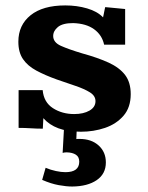

<svg xmlns="http://www.w3.org/2000/svg" viewBox="-20 -473 544 705"><path d="M277.3 10.7Q228 10.7 194.3 -2Q160.6 -14.6 139.2 -39.1L137.2 -0.5Q114.7 -0.5 92.8 -2Q70.8 -3.4 48.3 -3.4V-142.1H136.7Q140.6 -97.7 174.3 -75.9Q208 -54.2 252.4 -54.2Q286.6 -54.2 308.6 -66.9Q330.6 -79.6 330.6 -101.6Q330.6 -121.1 310.3 -133.8Q290 -146.5 257.6 -157.5Q225.1 -168.5 188.5 -181.2Q145 -196.8 113.3 -213.9Q81.5 -231 64.5 -255.9Q47.4 -280.8 47.4 -319.8Q47.4 -380.9 92.3 -417Q137.2 -453.1 219.7 -453.1Q262.7 -453.1 300 -442.1Q337.4 -431.2 358.4 -409.2Q359.4 -413.1 361.1 -422.1Q362.8 -431.2 364.5 -439Q366.2 -446.8 366.2 -446.8Q366.2 -446.8 380.1 -445.6Q394 -444.3 411.4 -442.6Q428.7 -440.9 439.5 -439.9V-309.1H362.3Q354.5 -344.7 325.4 -365.7Q296.4 -386.7 248.5 -388.2Q210 -388.2 192.6 -373.8Q175.3 -359.4 175.3 -340.8Q175.3 -317.4 203.6 -304.7Q231.9 -292 282.2 -276.9Q339.4 -261.2 379.2 -242.9Q418.9 -224.6 439.5 -197.5Q460 -170.4 460 -127.4Q460 -78.6 433.6 -48.1Q407.2 -17.6 365.5 -3.4Q323.7 10.7 277.3 10.7ZM245.1 211.9Q223.6 211.9 195.6 206.8Q167.5 201.7 134.8 187.5L147.5 143.1Q166 150.9 185.3 155Q204.6 159.2 220.2 159.2Q271 159.2 271 120.6Q271 103 258.5 95Q246.1 86.9 225.1 86.4Q216.3 86.4 210 88.4L214.8 1.5H261.7L260.3 37.6Q262.2 37.1 265.6 37.1Q269 37.1 272 37.1Q315.4 37.1 342 61Q368.7 85 368.7 123.5Q368.7 165.5 335 188.5Q301.3 211.4 245.1 211.9Z"/></svg>

Font: Kameron
Style: Regular
Weight: 400
Designer: Vernon Adams
Foundry: Vernon Adams
Version: Version 1.100